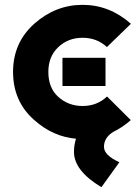

<svg xmlns="http://www.w3.org/2000/svg" viewBox="-20 -567 583 797"><path d="M239.3 -327.1H418V-210H239.3ZM295.4 8.8Q199.7 0.5 122.1 -68.8Q34.2 -146 34.2 -268.6Q34.2 -390.1 122.6 -468.8Q210.9 -546.9 322.8 -546.9Q434.6 -546.9 523.4 -468.3L423.8 -371.6Q382.3 -410.2 322.8 -410.2Q262.2 -410.2 221.2 -370.6Q180.7 -332 180.7 -268.6Q180.7 -202.6 221.2 -165.5Q263.7 -127 322.8 -127Q382.8 -127 424.3 -166.5L522.9 -68.4Q487.8 -37.6 449.2 -19Q411.6 4.9 411.6 42.5Q411.6 77.6 475.6 106.4L400.9 210Q287.1 141.6 287.1 63.5Q287.1 35.2 295.4 8.8Z"/></svg>

Font: Newest Shape
Style: Bold
Weight: 700
Designer: Wojciech Kalinowski "wmk69" (wmk69@o2.pl)
Foundry: Wojciech Kalinowski "wmk69" (wmk69@o2.pl)
Version: Version 1.0.0; 2022-02-24